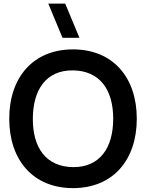

<svg xmlns="http://www.w3.org/2000/svg" viewBox="-20 -1002 790 1038"><path d="M374.5 15C590.5 15 719.5 -136.5 719.5 -360C719.5 -583.5 590.5 -735 374.5 -735C159 -735 30 -583.5 30 -360C30 -136.5 159 15 374.5 15ZM157.5 -360C158 -517.5 229.5 -623 374.5 -621.5C519.5 -619.5 592 -517.5 592 -360C592 -202.5 519.5 -97 374.5 -98.5C229.5 -100.5 157 -202.5 157.5 -360ZM241 -982.5 318 -797.5H409.5L332.5 -982.5Z"/></svg>

Font: Manrope
Style: Bold
Weight: 700
Designer: Mikhail Sharanda
Foundry: Mikhail Sharanda
Version: Version 4.505;FEAKit 1.0